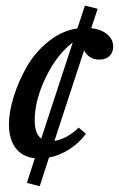

<svg xmlns="http://www.w3.org/2000/svg" viewBox="-20 -542 415 670"><path d="M118.7 107.9 73.7 96.2 101.6 10.3Q57.6 5.4 34.4 -25.6Q11.2 -56.6 11.2 -107.4Q11.2 -151.4 27.8 -204.8Q44.4 -258.3 73.5 -309.1Q102.5 -359.9 149.4 -397.5Q196.3 -435.1 250 -442.9L276.4 -522.5L320.8 -511.2L298.3 -443.8Q334 -439.5 354.5 -421.9Q375 -404.3 375 -379.4Q375 -359.4 362.3 -346.7Q349.6 -334 326.7 -334Q290.5 -334 273.4 -366.2L169.9 -50.3Q215.3 -58.1 254.4 -96.7L279.8 -75.2Q256.3 -43 222.4 -21.2Q188.5 0.5 150.9 7.8ZM101.1 -121.6Q101.1 -75.2 124 -58.6L233.9 -394Q177.2 -350.1 139.2 -270.8Q101.1 -191.4 101.1 -121.6Z"/></svg>

Font: Elstob Medium
Style: Italic
Weight: 500
Italic angle: -20°
Designer: Peter S. Baker
Version: Version 1.015